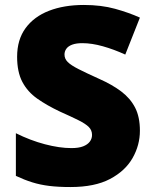

<svg xmlns="http://www.w3.org/2000/svg" viewBox="-20 -744 617 774"><path d="M544 -217Q544 -159 514.5 -107Q485 -55 423.5 -22.5Q362 10 264 10Q215 10 178.5 5.5Q142 1 110 -9Q78 -19 44 -35V-207Q102 -178 161 -162.5Q220 -147 268 -147Q297 -147 315 -154Q333 -161 342 -173Q351 -185 351 -200Q351 -219 338 -232Q325 -245 297 -259Q269 -273 222 -294Q169 -319 130 -346.5Q91 -374 70 -414Q49 -454 49 -515Q49 -584 83 -630.5Q117 -677 177.5 -700.5Q238 -724 318 -724Q388 -724 444 -708.5Q500 -693 544 -673L485 -524Q439 -545 394.5 -557.5Q350 -570 312 -570Q287 -570 271 -564Q255 -558 247.5 -547.5Q240 -537 240 -524Q240 -507 253 -494Q266 -481 296.5 -465.5Q327 -450 380 -426Q432 -403 468.5 -375.5Q505 -348 524.5 -310.5Q544 -273 544 -217Z"/></svg>

Font: Noto Sans Hebrew Thin Black
Style: Regular
Weight: 900
Version: Version 3.001